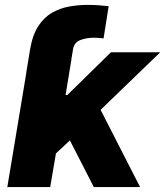

<svg xmlns="http://www.w3.org/2000/svg" viewBox="-20 -757 669 777"><path d="M359.7 0 262.8 -188.9 206.3 -136 183.2 0H9.6L86.3 -460.9H85.9L101.9 -557.9Q111.9 -616.5 135.5 -652.2Q159.1 -687.9 191.8 -706.1Q224.4 -724.4 261.2 -730.8Q297.9 -737.2 334.2 -737.2Q361.5 -737.2 383.5 -735.3Q405.5 -733.3 419.7 -731.9L399.1 -601.6Q389.2 -602.6 379.1 -603.5Q369 -604.4 358.7 -604.4Q331.7 -604.4 306.1 -595.3Q280.5 -586.3 275.6 -557.9L268.8 -517H269.2L245.4 -372.5H252.5L429 -545.5H628.6L387.1 -312.5L546.9 0Z"/></svg>

Font: Inter UI Extra Bold
Style: Italic
Weight: 800
Italic angle: 9.39999°
Designer: Rasmus Andersson
Foundry: rsms
Version: 3.2;8d6f07862